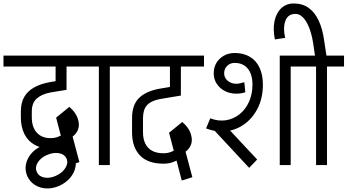

<svg xmlns="http://www.w3.org/2000/svg" viewBox="-45 -950 2000 1105"><path d="M-25 -567V-630H265V-567ZM297 119Q259 136 222 134.5Q185 133 156 114.5Q127 96 112 64L167 40Q178 65 209 71.5Q240 78 276 62ZM112 64Q98 31 104 -2.5Q110 -36 133.5 -64.5Q157 -93 195 -110L223 -57Q188 -41 171.5 -13.5Q155 14 167 40ZM297 119 276 62Q314 45 331.5 16.5Q349 -12 338 -37L381 -56Q396 -23 389.5 10.5Q383 44 359.5 72.5Q336 101 297 119ZM338 -37Q326 -63 293.5 -68.5Q261 -74 223 -57L195 -110Q234 -128 271 -126.5Q308 -125 337.5 -107Q367 -89 381 -56ZM75 -275H138Q138 -219 166.5 -187Q195 -155 246 -155V-95Q193 -95 154.5 -116.5Q116 -138 95.5 -178.5Q75 -219 75 -275ZM405 -259Q417 -216 392.5 -183.5Q368 -151 314 -137L302 -182Q329 -189 341 -205.5Q353 -222 347 -244ZM354 -335Q395 -300 405 -259L347 -244Q342 -264 304 -290ZM354 -335 363 -186 305 -170 278 -273ZM351 2 281 -266 341 -284 412 -17ZM245 -95V-155Q268 -155 287.5 -162Q307 -169 334 -185L344 -125Q317 -109 295 -102Q273 -95 245 -95ZM75 -274V-309H138V-274ZM275 -460V-630H338V-460ZM246 -418V-478L338 -493V-433ZM75 -308Q75 -360 95.5 -394Q116 -428 154.5 -448.5Q193 -469 246 -478V-418Q194 -408 166 -382.5Q138 -357 138 -308ZM20 -567V-630H476V-567Z M524 0V-620H587V0ZM426 -567V-630H685V-567Z M635 -567V-630H1129V-567ZM896 -8Q806 -8 760.5 -55.5Q715 -103 715 -188H778Q778 -151 791 -124Q804 -97 830 -82.5Q856 -68 896 -68ZM715 -187V-271H778V-187ZM715 -270Q715 -347 755.5 -386.5Q796 -426 876 -440V-380Q824 -370 801 -344.5Q778 -319 778 -270ZM876 -380V-440L996 -460V-400ZM933 -437V-630H996V-437ZM1055 -172Q1067 -129 1042.5 -96.5Q1018 -64 964 -50L952 -95Q979 -102 991 -118.5Q1003 -135 997 -157ZM1004 -248Q1045 -213 1055 -172L997 -157Q992 -177 954 -203ZM1004 -248 1013 -99 955 -83 928 -186ZM1001 89 931 -179 991 -197 1062 70ZM895 -8V-68Q918 -68 937.5 -75Q957 -82 984 -98L994 -38Q967 -22 945 -15Q923 -8 895 -8Z M1565 0V-630H1628V0ZM1587 -567V-630H1726V-567ZM1141 -211 1165 -269Q1212 -251 1255.5 -258Q1299 -265 1333.5 -292.5Q1368 -320 1388 -364Q1408 -408 1408 -463H1468Q1468 -390 1441 -333Q1414 -276 1367.5 -240Q1321 -204 1262.5 -195.5Q1204 -187 1141 -211ZM1315 -411Q1278 -411 1248.5 -426.5Q1219 -442 1202 -468.5Q1185 -495 1185 -528H1245Q1245 -503 1265 -485.5Q1285 -468 1315 -468ZM1315 -411V-468Q1326 -468 1337 -470.5Q1348 -473 1361 -477L1367 -419Q1354 -415 1341.5 -413Q1329 -411 1315 -411ZM1185 -528Q1185 -562 1200.5 -588Q1216 -614 1243.5 -629.5Q1271 -645 1305 -645V-588Q1280 -588 1262.5 -571Q1245 -554 1245 -528ZM1408 -463Q1408 -522 1381 -555Q1354 -588 1305 -588V-645Q1356 -645 1392.5 -623.5Q1429 -602 1448.5 -561Q1468 -520 1468 -463ZM1389 16 1188 -200 1235 -246 1435 -32Z M1757 -703Q1748 -758 1732.5 -795Q1717 -832 1697.5 -851Q1678 -870 1656 -870L1646 -930Q1696 -930 1731.5 -904.5Q1767 -879 1789.5 -830.5Q1812 -782 1821 -714ZM1537 -723Q1525 -782 1535 -829Q1545 -876 1574 -903Q1603 -930 1646 -930L1656 -870Q1612 -870 1597.5 -830.5Q1583 -791 1596 -732ZM1770 -615 1757 -703 1821 -714 1836 -615ZM1774 0V-620H1837V0ZM1676 -567V-630H1935V-567Z"/></svg>

Font: Akshar Light Light
Style: Regular
Weight: 300
Version: Version 1.100